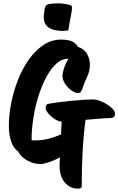

<svg xmlns="http://www.w3.org/2000/svg" viewBox="-20 -968 708 1149"><path d="M225 14Q183 14 145 -6.5Q107 -27 88 -62Q61 -80 47 -120.5Q33 -161 33 -216Q33 -280 47 -351Q61 -422 87.5 -489.5Q114 -557 152.5 -611.5Q191 -666 239.5 -698.5Q288 -731 346 -731Q379 -731 403.5 -723.5Q428 -716 448 -687Q486 -674 502 -643.5Q518 -613 518 -580Q518 -544 502.5 -511Q487 -478 471 -433Q467 -423 462.5 -417Q458 -411 447 -411Q431 -411 409 -426Q387 -441 370.5 -465Q354 -489 354 -514Q354 -531 363 -559.5Q372 -588 390 -616Q353 -618 320 -589.5Q287 -561 259.5 -511Q232 -461 211.5 -397Q191 -333 180 -263.5Q169 -194 169 -129Q175 -128 181 -128Q187 -128 193 -128Q231 -128 269.5 -137.5Q308 -147 345 -164L349 -240Q327 -242 305 -257Q283 -272 268 -290.5Q253 -309 253 -321Q253 -333 257.5 -339.5Q262 -346 275 -348Q304 -353 340.5 -357.5Q377 -362 414 -365.5Q451 -369 483.5 -371Q516 -373 535 -373Q555 -373 578 -364.5Q601 -356 621.5 -343Q642 -330 655 -315.5Q668 -301 668 -289Q668 -271 659 -266Q650 -261 631 -261Q609 -261 571 -257.5Q533 -254 492 -251Q479 -154 474 -53.5Q469 47 469 146Q469 155 462.5 158Q456 161 447 161Q398 161 365.5 121.5Q333 82 337 5L339 -27Q319 -15 296 -6Q273 3 253.5 8.5Q234 14 225 14ZM359 -783Q326 -783 298.5 -790.5Q271 -798 255.5 -818Q240 -838 242 -875Q244 -894 247.5 -916.5Q251 -939 273 -944Q285 -946 302 -947Q319 -948 332 -948Q360 -948 394 -939Q411 -935 411 -926Q411 -903 404 -872Q397 -841 389 -787Q373 -783 359 -783Z"/></svg>

Font: Protest Riot
Style: Regular
Weight: 400
Designer: Octavio Pardo
Foundry: Ashler Design
Version: Version 2.005; ttfautohint (v1.8.4.7-5d5b)